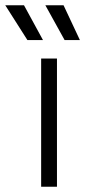

<svg xmlns="http://www.w3.org/2000/svg" viewBox="-68 -708 324 728"><path d="M88 0V-486H148V0ZM36 -556 -48 -688H23L95 -556ZM177 -556 104 -688H173L235 -556Z"/></svg>

Font: Space 7353
Style: Regular
Weight: 400
Designer: Christine Claussen + Ruben Lyon  (Space 7353)
Version: Version 1.000;FEAKit 1.0